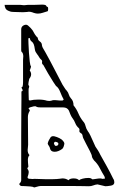

<svg xmlns="http://www.w3.org/2000/svg" viewBox="-44 -808 516 833"><path d="M103 5Q100 2 87.5 1Q75 0 63.5 -0.5Q52 -1 48 -1Q44 -2 41 -6Q38 -10 41 -12Q48 -19 48 -27Q48 -35 48 -48Q48 -151 48 -217Q48 -283 48.5 -321Q49 -359 49 -377.5Q49 -396 49 -402Q49 -408 49 -411Q56 -414 54 -418Q52 -422 50 -426Q48 -430 54 -432Q55 -437 55.5 -441.5Q56 -446 56 -451V-548Q56 -552 56.5 -556Q57 -560 57 -564Q57 -569 55.5 -574.5Q54 -580 49 -584Q48 -586 48 -589Q48 -592 48 -594V-681Q48 -693 59.5 -698.5Q71 -704 79 -696Q84 -692 88.5 -687Q93 -682 97 -677Q102 -668 107 -659.5Q112 -651 120 -644Q120 -634 129 -628Q138 -622 138 -611Q139 -604 144 -596.5Q149 -589 153 -581Q172 -547 190 -512Q208 -477 227 -441Q232 -434 236 -427Q240 -420 246 -414Q252 -407 254.5 -398Q257 -389 264 -381Q275 -370 275 -351Q288 -335 296 -316Q304 -297 317 -281Q324 -274 327 -261.5Q330 -249 337 -239Q342 -233 348.5 -219.5Q355 -206 361 -192Q367 -178 370 -172Q375 -165 381 -155.5Q387 -146 391 -137Q405 -112 419.5 -86Q434 -60 447 -33Q450 -29 451 -24.5Q452 -20 452 -17Q452 -5 436.5 -2.5Q421 0 413 0L379 -8Q369 -7 360.5 -3.5Q352 0 341 0Q337 0 318 -0.5Q299 -1 275 -1Q251 -1 230.5 -1Q210 -1 201 -1H132Q126 -1 115 2.5Q104 6 103 5ZM160 -371Q171 -369 178 -371Q186 -375 202.5 -373Q219 -371 227 -372Q229 -372 231 -374.5Q233 -377 232 -377Q225 -389 217.5 -408.5Q210 -428 199 -435Q198 -436 187.5 -452Q177 -468 164.5 -489.5Q152 -511 144 -526Q137 -531 138.5 -538Q140 -545 135 -549Q129 -554 125.5 -560.5Q122 -567 117 -573Q113 -578 110.5 -583Q108 -588 107 -595Q104 -620 95 -626.5Q86 -633 86 -641Q86 -643 82.5 -643Q79 -643 79 -640Q79 -637 79.5 -619.5Q80 -602 81.5 -580.5Q83 -559 85 -541.5Q87 -524 90 -521Q92 -519 85 -502Q98 -485 83 -466Q82 -464 80 -452Q78 -440 80 -438Q84 -434 82 -429Q80 -424 80 -419Q80 -417 80 -407Q80 -397 80.5 -387Q81 -377 81 -374Q81 -374 83 -373Q85 -372 86 -372Q101 -376 123 -376Q145 -376 160 -371ZM253 -26Q259 -34 275.5 -34Q292 -34 299 -26Q303 -30 315 -33Q327 -36 339 -36Q351 -36 355 -31Q357 -29 366 -31Q371 -32 383 -33.5Q395 -35 399 -32Q407 -33 410 -33Q413 -33 409 -43Q399 -59 389 -78.5Q379 -98 364 -112Q361 -116 358.5 -120Q356 -124 355 -128Q355 -135 346.5 -151.5Q338 -168 329 -185Q320 -202 317 -209Q315 -214 314 -220.5Q313 -227 306 -231Q299 -235 300.5 -242Q302 -249 297 -253Q287 -262 282.5 -274Q278 -286 270 -296Q265 -303 261.5 -311.5Q258 -320 255 -328Q248 -342 230 -342H134Q129 -342 123 -342.5Q117 -343 112 -346Q110 -348 102 -346.5Q94 -345 87 -342.5Q80 -340 80 -337Q82 -335 84 -332Q86 -329 85 -327Q81 -321 79 -314Q77 -307 77 -300L78 -180Q78 -174 77 -168Q76 -162 76 -157Q76 -143 84 -135Q80 -131 78.5 -125.5Q77 -120 77 -115Q77 -104 79 -86Q79 -82 76 -80.5Q73 -79 76 -74Q81 -68 80.5 -60Q80 -52 77 -44Q71 -31 91 -32Q95 -31 98.5 -31.5Q102 -32 106 -32Q158 -30 182 -30.5Q206 -31 214.5 -32.5Q223 -34 227 -34Q242 -34 253 -26ZM226 -162Q208 -149 192 -149.5Q176 -150 173 -164Q172 -170 167.5 -176Q163 -182 163 -186Q165 -194 168.5 -200.5Q172 -207 176 -213Q182 -219 192.5 -216.5Q203 -214 214 -208.5Q225 -203 229 -197Q238 -188 234 -179Q232 -168 226 -162ZM207 -178Q209 -180 209 -183Q210 -186 208 -188Q207 -190 201 -192Q195 -194 193 -192Q192 -191 191 -189Q190 -187 190 -185Q190 -184 191 -182.5Q192 -181 193 -179Q194 -175 198.5 -175Q203 -175 207 -178ZM120 -749Q112 -749 103 -752Q96 -755 88.5 -756.5Q81 -758 73 -756Q66 -755 55 -755Q44 -755 20 -756Q17 -756 9.5 -756.5Q2 -757 1 -758Q-16 -763 -20 -771.5Q-24 -780 -24 -787H43Q56 -786 58 -785.5Q60 -785 62.5 -785.5Q65 -786 78 -787H108Q116 -787 124 -787.5Q132 -788 139 -788Q144 -788 147 -787.5Q150 -787 153 -786Q156 -785 157 -782Q158 -779 162 -778Q165 -778 165 -769Q165 -760 162 -759Q151 -756 141 -752.5Q131 -749 120 -749Z"/></svg>

Font: Sankofa Display
Style: Regular
Weight: 400
Designer: Batsirai Madzonga
Foundry: Batsirai Madzonga
Version: Version 1.000; ttfautohint (v1.8.4.7-5d5b)